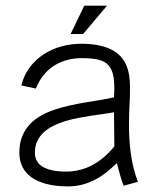

<svg xmlns="http://www.w3.org/2000/svg" viewBox="-20 -653 565 682"><path d="M470 -7.1Q460.5 -31.2 454.3 -56.9Q448.1 -82.5 444.5 -108.5Q441 -134.5 439.5 -160.5Q438.1 -186.5 438.1 -211.4Q438.1 -231.3 438.7 -247.1Q439.2 -263 440 -278Q440.7 -292.9 441.3 -308.7Q441.8 -324.5 441.8 -343.9Q441.8 -365.6 438.7 -385.4Q435.6 -405.2 428.2 -422.1Q420.8 -439.1 408.1 -453Q395.3 -466.9 376 -476.8Q356.6 -486.6 330 -492.1Q303.3 -497.6 267.9 -497.6Q232.5 -497.6 198.1 -488.2Q163.6 -478.8 135 -460Q106.3 -441.2 85.5 -413.6Q64.6 -386 55.8 -349.4L107.6 -338.4Q118.2 -365.8 134.8 -386.2Q151.3 -406.6 172.5 -420Q193.7 -433.3 218.7 -439.9Q243.7 -446.5 271 -446.5Q307.2 -446.5 330.4 -440.8Q353.7 -435.1 366.7 -419.6Q379.6 -404.2 383.7 -377.1Q387.7 -350 384.9 -307.4Q363.1 -302.1 336.8 -298Q310.5 -293.8 282.9 -289.1Q255.2 -284.4 227.1 -278.2Q198.9 -272 172.8 -263.1Q146.7 -254.2 124.2 -241.4Q101.7 -228.6 84.9 -210.3Q68 -191.9 58.4 -167.5Q48.8 -143.1 48.8 -110.9Q48.8 -86.8 56.1 -68.5Q63.4 -50.2 76 -36.9Q88.7 -23.7 105.4 -14.8Q122.1 -5.9 141.2 -0.6Q160.2 4.6 180.6 6.9Q201 9.1 220.6 9.1Q247.5 9.1 271.1 3.1Q294.7 -2.9 316.2 -14Q337.7 -25 357.1 -40.3Q376.4 -55.5 395.1 -73.7Q400.5 -53.5 406 -33.2Q411.6 -12.9 418.9 6.7ZM386.2 -133.2Q376.9 -121.5 365.8 -110.2Q354.7 -98.9 342.2 -89Q329.7 -79.1 315.6 -70.8Q301.6 -62.4 285.8 -56.4Q269.9 -50.4 252.5 -47Q235.2 -43.5 216.2 -43.5Q202.8 -43.5 189.3 -44.6Q175.7 -45.8 163.2 -48.6Q150.7 -51.3 139.9 -56.2Q129 -61 121.1 -68.5Q113.1 -76 108.6 -86.5Q104 -97 104 -110.9Q104 -134.3 112.5 -152Q121.1 -169.8 135.8 -183.3Q150.5 -196.7 170.1 -206.4Q189.8 -216 212 -222.8Q234.3 -229.6 258 -234.1Q281.7 -238.6 304.6 -242.1Q327.5 -245.5 348.1 -248.3Q368.7 -251 384.9 -254.3ZM230.8 -532.2H275.2L360.2 -632.9H279.4Z"/></svg>

Font: SaysetthaMai Thin
Style: Regular
Weight: 100
Designer: John M. Durdin
Foundry: Lao Script for Windows
Version: Version 1.101